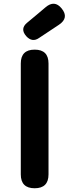

<svg xmlns="http://www.w3.org/2000/svg" viewBox="-20 -1005 370 1025"><path d="M165 0Q91 0 91 -74V-666Q91 -740 165 -740Q239 -740 239 -666V-370V-74Q239 0 165 0ZM120 -812Q86 -851 124 -883L178 -928L223 -966Q271 -1007 309 -960Q350 -910 295 -873L188 -802Q152 -777 120 -812Z"/></svg>

Font: GenSenRounded JP B
Style: Regular
Weight: 700
Version: Version 1.501;PS 1;hotconv 16.6.51;makeotf.lib2.5.65220